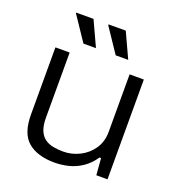

<svg xmlns="http://www.w3.org/2000/svg" viewBox="-133 -831 876 951"><g transform="rotate(20 305.0 -355.5)"><path d="M259 12Q169 12 119 -30Q69 -72 69 -172V-526H144V-183Q144 -142 154.5 -116.5Q165 -91 183.5 -77.5Q202 -64 227 -59Q252 -54 281 -54Q326 -54 367 -74.5Q408 -95 434 -133Q460 -171 460 -223V-526H535V0H476L469 -88H461Q435 -50 402 -28Q369 -6 332.5 3Q296 12 259 12ZM363 -591 277 -719 278 -723H368L429 -591ZM193 -591 107 -719V-723H198L259 -591Z"/></g></svg>

Font: Archivo SemiExpanded Light
Style: Regular
Weight: 300
Width: 6
Designer: Hector Gatti
Foundry: Omnibus-Type
Version: Version 2.001